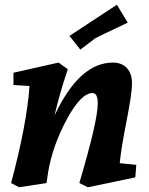

<svg xmlns="http://www.w3.org/2000/svg" viewBox="-20 -775 631 813"><path d="M458 -510Q496 -510 517.5 -486.5Q539 -463 539 -421.5Q539 -380 515.5 -260.5Q492 -141 487 -84L557 -77L553 -24L352 18L316 0Q394 -264 394 -337Q394 -381 372 -381Q323 -381 263 -270Q203 -159 184 -47Q183 -41 177 0L61 18L27 0Q94 -251 105 -411L37 -415V-467L228 -510L267 -482Q230 -371 211 -286Q316 -510 458 -510ZM475 -755 521 -679Q402 -623 385 -614L320 -565L274 -623Z"/></svg>

Font: Andada
Style: Bold Italic
Weight: 700
Italic angle: -8.29999°
Designer: Carolina Giovagnoli
Foundry: Carolina Giovagnoli
Version: Version 1.003